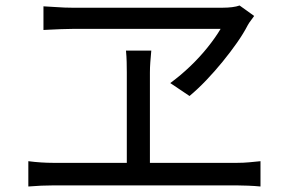

<svg xmlns="http://www.w3.org/2000/svg" viewBox="-20 -712 1040 698"><path d="M904 -654Q898 -645 892 -637.5Q886 -630 881 -621Q865 -590 841.5 -556.5Q818 -523 789.5 -488Q761 -453 730.5 -421Q700 -389 669 -363L599 -410Q637 -438 671.5 -471Q706 -504 734.5 -539.5Q763 -575 782 -607Q762 -607 720 -607Q678 -607 623.5 -607Q569 -607 510 -607Q451 -607 396.5 -607Q342 -607 302 -607Q262 -607 245 -607Q227 -607 201.5 -606Q176 -605 157 -604Q138 -603 138 -603V-689Q162 -688 188.5 -686Q215 -684 240 -684Q260 -684 301.5 -684Q343 -684 397.5 -684Q452 -684 511 -684Q570 -684 625.5 -684Q681 -684 724.5 -684Q768 -684 791 -684Q808 -684 824 -686Q840 -688 851 -692ZM525 -448Q525 -437 525 -409.5Q525 -382 525 -345Q525 -308 525 -268Q525 -228 525 -190Q525 -152 525 -123.5Q525 -95 525 -82H441Q441 -95 441 -123.5Q441 -152 441 -189.5Q441 -227 441 -267.5Q441 -308 441 -345Q441 -382 441 -409.5Q441 -437 441 -448Q441 -466 440.5 -486.5Q440 -507 438 -528H530Q528 -506 526.5 -486.5Q525 -467 525 -448ZM83 -126Q106 -123 129 -121.5Q152 -120 173 -120H842Q865 -120 886 -122Q907 -124 927 -126V-34Q907 -36 882 -37Q857 -38 842 -38H173Q152 -38 129.5 -37Q107 -36 83 -34Z"/></svg>

Font: Farlight84_Sys_V01
Style: Regular
Weight: 400
Designer: Ryoko NISHIZUKA  (kana, bopomofo & ideographs); Paul D. Hunt (Latin, Greek & Cyrillic); Sandoll Communications , Soo-you
Foundry: Adobe
Version: Version 2.004;October 29, 2024;FontCreator 14.0.0.2814 64-bi